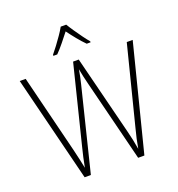

<svg xmlns="http://www.w3.org/2000/svg" viewBox="-164 -1083 1129 1217"><g transform="rotate(-20 400.5 -474.5)"><path d="M782 -714 601 0H559L421 -552Q414 -581 408.5 -604Q403 -627 398 -656Q394 -630 389.5 -609Q385 -588 379 -563L240 0H198L20 -714H60L191 -186Q201 -144 208 -113Q215 -82 220 -56Q226 -89 233.5 -122.5Q241 -156 249 -187L380 -714H418L551 -185Q561 -146 567 -117Q573 -88 579 -53Q585 -87 591.5 -117.5Q598 -148 608 -185L742 -714ZM419 -949Q432 -927 451.5 -898.5Q471 -870 491 -842.5Q511 -815 526 -798V-791H500Q475 -816 448.5 -848.5Q422 -881 401 -910Q379 -882 352.5 -849Q326 -816 301 -791H275V-798Q291 -817 311.5 -844.5Q332 -872 351 -899.5Q370 -927 382 -949Z"/></g></svg>

Font: Noto Sans Armenian SemiCondensed ExtraLight
Style: Regular
Weight: 200
Width: 4
Designer: Monotype Design Team
Foundry: Monotype Imaging Inc.
Version: Version 2.008; ttfautohint (v1.8.4.7-5d5b)